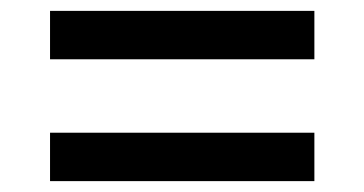

<svg xmlns="http://www.w3.org/2000/svg" viewBox="-20 -498 670 353"><path d="M558 -389H72V-478H558ZM558 -165H72V-254H558Z"/></svg>

Font: IBM Plex Sans JP Medm
Style: Regular
Weight: 500
Designer: Mike Abbink; Paul van der Laan; Pieter van Rosmalen; Wujin Sim; Yejin Wi; Jinhee Kim; Boomi Park; Yona Kim; Kichan Ma
Foundry: Sandoll Inc.
Version: Version 1.002